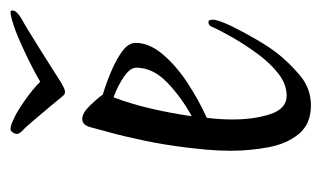

<svg xmlns="http://www.w3.org/2000/svg" viewBox="-140 -472 597 356"><g transform="rotate(-90 158.0 -294.5)"><path d="M313 -573Q318 -573 315 -565Q312 -559 298 -551Q292 -548 275 -537.5Q258 -527 238 -514.5Q218 -502 202.5 -492Q187 -482 182 -479Q178 -477 173.5 -474.5Q169 -472 165 -472Q161 -472 158.5 -475Q156 -478 155 -479Q152 -483 138.5 -499Q125 -515 111.5 -531Q98 -547 93 -551Q85 -559 88 -565Q91 -573 96 -573Q103 -573 115 -567Q127 -562 148.5 -547Q170 -532 184 -518Q208 -532 240 -547Q272 -562 288 -567Q306 -573 313 -573ZM140 -16Q106 -16 87.5 -38Q69 -60 62.5 -94.5Q56 -129 56 -164Q56 -188 58 -209.5Q60 -231 62 -247Q67 -288 75 -326Q83 -364 90.5 -391Q98 -418 100 -426Q104 -440 115 -440Q126 -440 140 -425.5Q154 -411 160 -402Q183 -395 205 -385.5Q227 -376 241.5 -365Q256 -354 256 -341Q256 -316 235 -291Q214 -266 182 -245Q150 -224 117 -209Q114 -185 114 -161Q114 -121 124 -91Q134 -61 158 -61Q179 -61 198.5 -76Q218 -91 235 -114Q252 -137 265.5 -160.5Q279 -184 286 -200Q288 -206 295 -206Q299 -206 299 -197.5Q299 -189 287 -163Q275 -139 262.5 -117.5Q250 -96 238 -80Q221 -58 196.5 -37Q172 -16 140 -16ZM120 -237Q155 -256 182.5 -282.5Q210 -309 210 -340Q210 -351 193.5 -362.5Q177 -374 155 -382Q143 -350 134.5 -314Q126 -278 120 -237Z"/></g></svg>

Font: Comforter
Style: Regular
Weight: 400
Designer: Robert E. Leuschke
Foundry: Robert E. Leuschke
Version: Version 1.013; ttfautohint (v1.8.3)